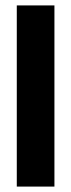

<svg xmlns="http://www.w3.org/2000/svg" viewBox="-20 -689 263 709"><path d="M181 0H42V-669H181Z"/></svg>

Font: Teko SemiBold
Style: Regular
Weight: 600
Designer: Manushi Parikh, Jonny Pinhorn
Foundry: Indian Type Foundry
Version: Version 1.106;PS 1.0;hotconv 1.0.78;makeotf.lib2.5.61930; tt